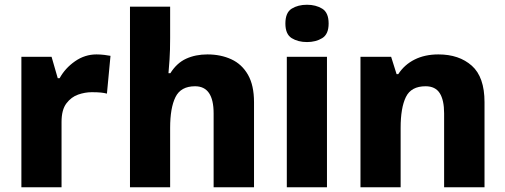

<svg xmlns="http://www.w3.org/2000/svg" viewBox="-20 -788 2126 808"><path d="M386 -559Q402 -559 419 -557Q436 -555 445 -553L430 -394Q419 -397 404.5 -398.5Q390 -400 366 -400Q338 -400 309 -390Q280 -380 259.5 -353Q239 -326 239 -275V0H70V-549H197L223 -459H231Q254 -501 295.5 -530Q337 -559 386 -559Z M696 -628Q696 -575 693.5 -538Q691 -501 689 -480H697Q724 -523 763.5 -541Q803 -559 853 -559Q909 -559 953.5 -538.5Q998 -518 1023.5 -473.5Q1049 -429 1049 -358V0H879V-311Q879 -425 801 -425Q741 -425 718.5 -379.5Q696 -334 696 -250V0H527V-760H696Z M1272 -768Q1309 -768 1336 -751.5Q1363 -735 1363 -689Q1363 -644 1336 -627.5Q1309 -611 1272 -611Q1234 -611 1207.5 -627.5Q1181 -644 1181 -689Q1181 -735 1207.5 -751.5Q1234 -768 1272 -768ZM1356 -549V0H1187V-549Z M1825 -559Q1912 -559 1965.5 -511.5Q2019 -464 2019 -358V0H1849V-311Q1849 -367 1830.5 -396Q1812 -425 1771 -425Q1710 -425 1688 -379.5Q1666 -334 1666 -250V0H1497V-549H1626L1649 -476H1656Q1682 -516 1725 -537.5Q1768 -559 1825 -559Z"/></svg>

Font: Noto Sans Georgian ExtraBold
Style: Regular
Weight: 800
Designer: Monotype Design Team, Akaki Razmadze
Foundry: Google LLC
Version: Version 2.005; ttfautohint (v1.8.4.7-5d5b)